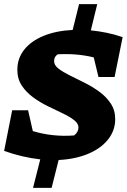

<svg xmlns="http://www.w3.org/2000/svg" viewBox="-23 -763 614 930"><path d="M137 147 172 9Q84 -1 -3 -32L36 -229H113L136 -128Q233 -99 336 -107Q357 -123 357 -146Q357 -165 335.5 -181.5Q314 -198 280.5 -214Q247 -230 209 -248.5Q171 -267 137.5 -291.5Q104 -316 82.5 -348.5Q61 -381 61 -425Q61 -480 94 -522Q127 -564 187.5 -589Q248 -614 329 -618L360 -743H448L417 -616Q456 -612 495 -604Q534 -596 571 -583L532 -390H454L431 -485Q350 -505 257 -500Q239 -489 239 -467Q239 -447 260.5 -430.5Q282 -414 315.5 -397.5Q349 -381 387 -362Q425 -343 458.5 -318.5Q492 -294 513.5 -261.5Q535 -229 535 -186Q535 -131 500.5 -87.5Q466 -44 404 -18Q342 8 261 12L227 147Z"/></svg>

Font: Piazzolla ExtraBold
Style: Italic
Weight: 800
Italic angle: -11.3°
Designer: Juan Pablo del Peral
Foundry: Huerta Tipografica
Version: Version 1.330